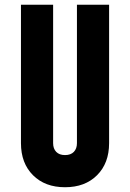

<svg xmlns="http://www.w3.org/2000/svg" viewBox="-20 -770 546 806"><path d="M438 -750V-169Q438 -85 387.5 -34.5Q337 16 253 16Q169 16 118.5 -34.5Q68 -85 68 -169V-750H203V-169Q203 -146 216 -132.5Q229 -119 253 -119Q277 -119 290 -132.5Q303 -146 303 -169V-750Z"/></svg>

Font: Mohave Bold
Style: Regular
Weight: 700
Designer: Gumpita Rahayu
Foundry: Tokotype
Version: Version 2.002;PS 002.002;hotconv 1.0.88;makeotf.lib2.5.64775